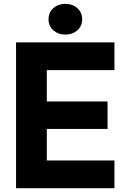

<svg xmlns="http://www.w3.org/2000/svg" viewBox="-20 -985 662 1005"><path d="M579 0H64V-763H579V-618H225V-454H543V-310H225V-145H579ZM234 -884Q234 -920 259.5 -942.5Q285 -965 322 -965Q359 -965 384.5 -942.5Q410 -920 410 -884Q410 -848 384.5 -826Q359 -804 322 -804Q285 -804 259.5 -826Q234 -848 234 -884Z"/></svg>

Font: Open Sauce One ExtraBold
Style: Regular
Weight: 800
Designer: Alfredo Marco Pradil
Foundry: Creative Sauce Fz LLC
Version: Version 1.477